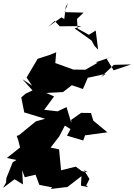

<svg xmlns="http://www.w3.org/2000/svg" viewBox="-22 -1196 883 1264"><path d="M723 -825 608 -786 621 -783 540 -737 461 -738 342 -781 348 -852 301 -833 226 -809 153 -686 189 -632 126 -674 192 -601 146 -579 118 -555 140 -444 138 -456 275 -414 214 -397 104 -307 88 -301 100 -268 94 -290 110 -225 23 -156 86 -143 62 -128 20 -24 18 6 -2 41 74 -16 129 18 124 -75 141 -29 212 -46 237 21 322 38 312 48 422 35 514 -36 511 26 557 36 546 24 567 -18 531 -76 556 -62 517 -69 477 -99 380 -75 367 -213 311 -224 368 -298 405 -369 442 -346 419 -303 526 -271 538 -305 685 -325 592 -402 577 -452 512 -453 447 -407V-388L416 -491L357 -463L269 -473L334 -561L283 -584L393 -590L451 -635L524 -610L556 -684L675 -710L642 -688L728 -769L841 -772L726 -733L680 -809ZM411 -1152 401 -1070 383 -1082 297 -1021 338 -1058 371 -1023 514 -1024 469 -1009 581 -929 600 -894 624 -869 608 -995 563 -967 489 -1008 485 -1071 528 -1113 403 -1116 426 -1176Z"/></svg>

Font: Hussar Lance
Style: Italic
Weight: 700
Foundry: Cannot Into Space Fonts, PlusOne Fonts
Version: Version 2.27